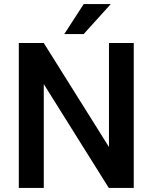

<svg xmlns="http://www.w3.org/2000/svg" viewBox="-20 -922 749 942"><path d="M636.2 -710.9V0H513.7L194.8 -509.3V0H72.3V-710.9H194.8L514.6 -200.7V-710.9ZM295.4 -754.9 390.6 -901.9H523.4L390.6 -754.9Z"/></svg>

Font: Vazirmatn FD Medium
Style: Regular
Weight: 500
Designer: Saber Rastikerdar
Foundry: Saber Rastikerdar
Version: Version 33.003